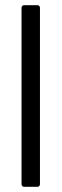

<svg xmlns="http://www.w3.org/2000/svg" viewBox="-20 -720 238 740"><path d="M73 0H124C130 0 134 -4 134 -10V-690C134 -696 130 -700 124 -700H73C67 -700 63 -696 63 -690V-10C63 -4 67 0 73 0Z"/></svg>

Font: Barlow Semi Condensed
Style: Regular
Weight: 400
Width: 4
Designer: Jeremy Tribby
Foundry: Tribby Type
Version: Version 1.422;hotconv 1.0.109;makeotfexe 2.5.65596